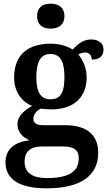

<svg xmlns="http://www.w3.org/2000/svg" viewBox="-20 -786 592 1046"><path d="M256 -630C297 -630 331 -650 331 -698C331 -747 297 -766 256 -766C214 -766 182 -747 182 -698C182 -650 214 -630 256 -630ZM234 240C425 240 515 167 515 47C515 -45 461 -104 333 -104H215C178 -104 162 -116 162 -138C162 -165 181 -184 202 -194C215 -192 243 -190 258 -190C391 -190 452 -264 452 -364C452 -416 432 -459 407 -489C416 -495 430 -500 444 -500C466 -500 480 -484 480 -461C528 -461 544 -487 544 -516C544 -546 522 -571 477 -571C435 -571 405 -548 376 -516C350 -533 306 -548 258 -548C122 -548 57 -479 57 -363C57 -287 97 -232 155 -209C106 -181 75 -151 75 -109C75 -63 109 -35 141 -22C62 -13 10 25 10 98C10 190 84 240 234 240ZM255 -245C199 -245 178 -288 178 -364C178 -443 198 -492 254 -492C312 -492 331 -445 331 -365C331 -287 313 -245 255 -245ZM236 184C150 184 114 151 114 95C114 25 165 12 211 12H320C379 12 409 27 409 76C409 144 363 184 236 184Z"/></svg>

Font: Noto Serif Semi
Style: Regular
Weight: 600
Designer: Monotype Design Team
Foundry: Monotype Imaging Inc.
Version: Version 1.002